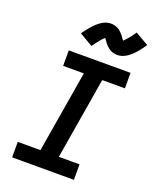

<svg xmlns="http://www.w3.org/2000/svg" viewBox="-175 -1079 950 1177"><g transform="rotate(20 300.0 -490.0)"><path d="M52 0V-101H200L289 -634H154V-735H557V-634H409L320 -101H455V0ZM275 -808 188 -859Q198 -872 206.5 -883.5Q215 -895 223 -904.5Q231 -914 239 -922.5Q247 -931 254.5 -938Q262 -945 273 -953Q284 -961 294.5 -966.5Q305 -972 317.5 -975Q330 -978 341 -978Q347 -978 353 -977.5Q359 -977 364.5 -975.5Q370 -974 375.5 -972Q381 -970 386.5 -967.5Q392 -965 395.5 -962.5Q399 -960 404 -955.5Q409 -951 413.5 -946.5Q418 -942 421.5 -938Q425 -934 428 -930Q431 -926 433.5 -922.5Q436 -919 439.5 -914Q443 -909 446 -905Q454 -912 460 -918.5Q466 -925 473.5 -934Q481 -943 490 -954.5Q499 -966 508 -980L595 -930Q586 -917 577.5 -905.5Q569 -894 561 -884Q553 -874 545 -865.5Q537 -857 529.5 -850Q522 -843 511 -835Q500 -827 489 -821.5Q478 -816 466 -813Q454 -810 442 -810Q436 -810 430 -811Q424 -812 418.5 -813Q413 -814 407.5 -816Q402 -818 397 -821Q392 -824 388.5 -826.5Q385 -829 379.5 -833Q374 -837 370 -841.5Q366 -846 362.5 -850Q359 -854 356 -858Q353 -862 350.5 -866Q348 -870 344 -875Q340 -880 338 -883Q330 -877 323.5 -870Q317 -863 310 -854Q303 -845 294 -833.5Q285 -822 275 -808Z"/></g></svg>

Font: Iosevka Slab Extended
Style: Bold Italic
Weight: 700
Width: 7
Italic angle: -9°
Monospace: yes
Designer: Belleve Invis
Foundry: Belleve Invis
Version: Version 11.1.0; ttfautohint (v1.8.3)